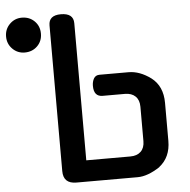

<svg xmlns="http://www.w3.org/2000/svg" viewBox="-55 -854 900 911"><g transform="rotate(-5 395.0 -398.0)"><path d="M272 3Q210 3 210 -57V-751Q210 -799 268 -799Q328 -799 328 -751V-98H538Q570 -98 588 -115.5Q606 -133 606 -165V-329Q606 -361 588 -378.5Q570 -396 538 -396H432Q390 -396 390 -447Q390 -467 398.5 -482Q407 -497 426 -497H564Q617 -497 670 -458Q724 -417 724 -337V-156Q724 -78 670 -36H671Q612 3 564 3ZM82 -799Q118 -799 142 -775.5Q166 -752 166 -716Q166 -680 142 -656.5Q118 -633 82 -633Q48 -633 24 -657Q0 -681 0 -716Q0 -751 24 -775Q48 -799 82 -799Z"/></g></svg>

Font: Gugi Cyrillic
Style: Regular
Weight: 400
Foundry: TAE System & Typefaces Co.
Version: Version 3.10 September 15, 2020